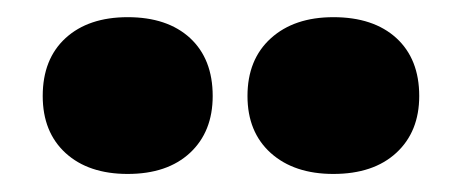

<svg xmlns="http://www.w3.org/2000/svg" viewBox="-20 -720 516 218"><path d="M125 -522.5Q80.5 -522.5 54.5 -546.2Q28.5 -570 28.5 -611Q28.5 -653 54.5 -676.8Q80.5 -700.5 125 -700.5Q170 -700.5 195.8 -676.8Q221.5 -653 221.5 -611Q221.5 -570.5 195.8 -546.5Q170 -522.5 125 -522.5ZM358.5 -522.5Q314 -522.5 287.5 -546.2Q261 -570 261 -611Q261 -652.5 287.5 -676.5Q314 -700.5 358.5 -700.5Q404 -700.5 430 -676.8Q456 -653 456 -611Q456 -570.5 430 -546.5Q404 -522.5 358.5 -522.5Z"/></svg>

Font: Fraunces Black
Style: Regular
Weight: 900
Version: Version 1.000;[b76b70a41]